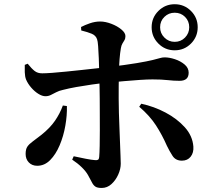

<svg xmlns="http://www.w3.org/2000/svg" viewBox="-20 -856 1040 927"><path d="M823.4 -613.1Q777.2 -613.1 744.7 -645.7Q712.1 -678.3 712.1 -724.5Q712.1 -770.7 744.7 -803.1Q777.2 -835.6 823.4 -835.6Q869.6 -835.6 902.1 -803.1Q934.5 -770.7 934.5 -724.5Q934.5 -678.3 902.1 -645.7Q869.6 -613.1 823.4 -613.1ZM471.1 51.5Q449.9 51.5 440.2 44.7Q430.4 38 423.7 24.3Q417 10.5 404.6 -11.2Q394.7 -28.8 374.6 -48.5Q354.5 -68.1 328.5 -85.2L335.9 -101.6Q367.4 -94.8 394.5 -89.4Q421.6 -84.1 440.6 -82.7Q448.8 -82.2 453.4 -84.9Q457.9 -87.6 458.9 -97.6Q460.6 -117.5 461.3 -151.7Q461.9 -185.9 462 -226.9Q462.2 -267.9 461.8 -308.2Q461.5 -348.6 461.5 -380.6Q461.5 -402.3 460.7 -434.6Q460 -466.9 459.1 -503.6Q458.3 -540.4 457 -574.3Q455.8 -608.2 453.8 -633.2Q451.9 -658.2 448.7 -666.4Q442.6 -684.8 423.1 -693Q403.7 -701.2 372.3 -708.9L371.3 -725.6Q389.1 -734.9 414 -743.6Q439 -752.2 463.7 -752.2Q489.3 -752 517.6 -741.1Q546 -730.3 565.8 -713.9Q585.6 -697.5 585.6 -681.7Q585.6 -670.1 580.8 -661.9Q576 -653.8 571 -645.6Q566 -637.4 563.6 -623.1Q559.7 -601 557.3 -570.9Q555 -540.7 554.1 -506.9Q553.3 -473.1 553.1 -440.1Q553 -407 553 -380Q553 -349.4 554.1 -311.9Q555.2 -274.4 556.8 -236.3Q558.4 -198.2 559.6 -163.5Q560.8 -128.9 561.9 -103.3Q563 -77.7 563 -65.6Q563 -40 550.7 -12.8Q538.4 14.4 518 32.9Q497.5 51.5 471.1 51.5ZM159.6 -55.6Q135 -55.6 119.3 -71.6Q103.7 -87.7 103.7 -112.7Q103.7 -135.6 112.1 -148Q120.6 -160.5 137.6 -172.7Q154.6 -184.9 179.8 -204.8Q222 -238.6 245.7 -273.3Q269.5 -308 283.5 -346.6L303 -344Q304.3 -299.2 295.4 -248.8Q286.6 -198.5 268 -154.6Q249.5 -110.8 222.3 -83.2Q195.1 -55.6 159.6 -55.6ZM199.4 -391.4Q183.8 -391.4 165.3 -402.9Q146.8 -414.4 130.7 -433Q114.5 -451.6 105.8 -472.1Q100.3 -486 99.6 -507.4Q98.9 -528.8 99.6 -542.8L113.7 -548.4Q132.3 -525 147.2 -513.3Q162.1 -501.7 184.1 -502Q200.6 -502 231.1 -504.2Q261.5 -506.5 299.1 -510.3Q336.7 -514 375 -518.2Q413.4 -522.3 445.4 -525.9Q477.5 -529.6 497 -531.6Q589 -542.6 640.4 -551.3Q691.8 -560 716.9 -566.2Q742.1 -572.3 752.9 -575.7Q763.8 -579 774.7 -579Q797.6 -579 824.6 -570.1Q851.5 -561.2 871.2 -544.7Q890.9 -528.1 890.9 -505.1Q890.9 -485.2 879.9 -475.5Q868.8 -465.8 847.2 -465.8Q818.7 -465.8 789.5 -469.2Q760.4 -472.6 716.3 -472.6Q691.9 -472.6 655.8 -470.2Q619.8 -467.8 579.1 -464.2Q538.4 -460.7 497.8 -456.7Q462.9 -453.4 424 -447.9Q385.2 -442.4 348.8 -435.9Q312.4 -429.4 283.9 -422Q265.1 -418 251.3 -410.6Q237.5 -403.3 225.4 -397.4Q213.3 -391.4 199.4 -391.4ZM858.3 -80.3Q828.1 -80.3 813.1 -103.4Q798.1 -126.6 786 -151.8Q762.9 -204.6 732.8 -251.1Q702.6 -297.6 652.2 -340.6L662.1 -355.2Q723.7 -342 779.5 -312.4Q835.3 -282.7 872.5 -241.3Q909.7 -199.9 913.6 -148.3Q915.7 -118.6 900.5 -99.4Q885.4 -80.3 858.3 -80.3ZM823.4 -654Q853.2 -654 873.4 -674.7Q893.6 -695.4 893.6 -724.5Q893.6 -754.3 873.4 -774.5Q853.2 -794.6 823.4 -794.6Q794.4 -794.6 773.7 -774.5Q753 -754.3 753 -724.5Q753 -695.4 773.7 -674.7Q794.4 -654 823.4 -654Z"/></svg>

Font: Noto Serif KR ExtraLight
Style: Regular
Weight: 200
Designer: Ryoko NISHIZUKA 西塚涼子 (kana & ideographs); Frank Grießhammer (Latin, Greek & Cyrillic); Wenlong ZHANG 张文龙 (bopomofo); San
Foundry: Adobe
Version: Version 2.002-H1;hotconv 1.1.0;makeotfexe 2.6.0